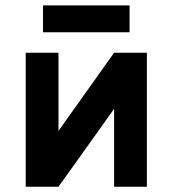

<svg xmlns="http://www.w3.org/2000/svg" viewBox="-20 -712 658 732"><path d="M78 0V-511H203V-213L415 -511H540V0H415V-297L203 0ZM144 -589V-691.5H474V-589Z"/></svg>

Font: Overpass
Style: Bold
Weight: 700
Designer: Delve Withrington, Dave Bailey, Thomas Jockin
Foundry: Delve Fonts LLC
Version: Version 4.000; ttfautohint (v1.8.3)